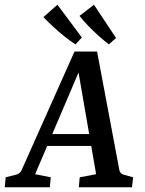

<svg xmlns="http://www.w3.org/2000/svg" viewBox="-33 -789 609 809"><path d="M154 -224H382L394 -174H134ZM470 -72Q471 -66 475.5 -60.5Q480 -55 488 -53L528 -42L523 0H299L303 -42L372 -55L289 -535H320L115 -55L181 -42L177 0H-13L-9 -42L35 -53Q51 -57 58 -72L281 -572H376ZM456 -629 426 -602Q406 -617 382.5 -638Q359 -659 338 -681Q317 -703 302 -722L363 -769ZM312 -631 285 -602Q263 -616 238 -636Q213 -656 190 -677.5Q167 -699 150 -717L209 -769Z"/></svg>

Font: Yrsa Medium
Style: Italic
Weight: 500
Italic angle: -7.10001°
Designer: Anna Giedrys (Yrsa+Rasa design), David Brezina (Yrsa art-direction, Rasa art-direction, design)
Foundry: Rosetta Type Foundry
Version: Version 2.004